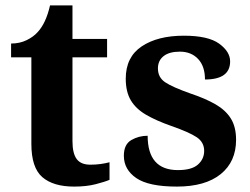

<svg xmlns="http://www.w3.org/2000/svg" viewBox="-20 -680 926 710"><path d="M254 10Q177 10 136.5 -25Q96 -60 96 -148V-468H21V-519Q53 -519 78.5 -531.5Q104 -544 119 -561Q150 -594 165 -660H248V-536H376V-468H248V-158Q248 -113 263.5 -92Q279 -71 314 -71Q334 -71 352 -73.5Q370 -76 385 -80V-15Q369 -8 334.5 1Q300 10 254 10Z M634 10Q530 10 484 -21.5Q438 -53 438 -104Q438 -146 465.5 -162Q493 -178 526 -178Q526 -51 638 -51Q689 -51 712 -71.5Q735 -92 735 -122Q735 -154 707.5 -172.5Q680 -191 614 -214Q557 -234 519.5 -256Q482 -278 463.5 -309.5Q445 -341 445 -389Q445 -469 504 -508.5Q563 -548 660 -548Q750 -548 790.5 -518.5Q831 -489 831 -453Q831 -386 738 -386Q738 -435 712.5 -462Q687 -489 645 -489Q606 -489 585 -472.5Q564 -456 564 -427Q564 -394 590.5 -376Q617 -358 685 -334Q739 -316 776.5 -294.5Q814 -273 833.5 -242Q853 -211 853 -163Q853 -82 796 -36Q739 10 634 10Z"/></svg>

Font: Noto Serif Sinhala
Style: Bold
Weight: 700
Designer: Jelle Bosma - Monotype Design Team
Foundry: Monotype Imaging Inc.
Version: Version 2.007; ttfautohint (v1.8.4.7-5d5b)